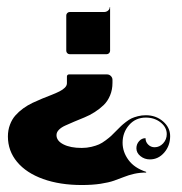

<svg xmlns="http://www.w3.org/2000/svg" viewBox="-20 -528 528 556"><path d="M2.9 -132.8Q2.9 -151.1 8.8 -166.7Q14.6 -182.4 24.5 -193.6Q34.4 -204.8 47.2 -214.1Q60.1 -223.4 74.2 -230.1Q88.4 -236.8 102.5 -242.6Q116.7 -248.3 129.5 -253.3Q142.3 -258.3 152.2 -263.3Q162.1 -268.3 168 -274.3Q173.8 -280.3 173.8 -287.1V-306.6Q173.8 -309.1 175.5 -310.8Q177.2 -312.5 179.7 -312.5H290Q296.4 -312.5 301 -307.9Q305.7 -303.2 305.7 -296.9V-288.1Q305.7 -268.1 298.7 -251.5Q291.7 -234.9 280.4 -223.9Q269 -212.9 254.4 -203.5Q239.7 -194.1 224.6 -188Q209.5 -181.9 194.8 -175.7Q180.2 -169.4 168.8 -164.3Q157.5 -159.2 150.5 -152.1Q143.6 -145 143.6 -136.7Q143.6 -120.1 163.7 -109.9Q183.8 -99.6 216.8 -99.6Q231.4 -99.6 244.8 -102.8Q258.1 -106 266.8 -109.9Q275.6 -113.8 286.1 -121.7Q296.6 -129.6 301.9 -134.5Q307.1 -139.4 316.9 -149.4Q326.2 -158.7 330.7 -163.1Q335.2 -167.5 344.5 -174.7Q353.8 -181.9 361.1 -185.3Q368.4 -188.7 379.4 -191.5Q390.4 -194.3 402.3 -194.3Q431.6 -194.3 452.1 -176.5Q472.7 -158.7 472.7 -133.8Q472.7 -106 455.6 -86.2Q438.5 -66.4 414.1 -66.4Q398.4 -66.4 386.7 -75.9Q375 -85.4 375 -98.6Q375 -110.4 382.7 -119.1Q390.4 -127.9 401.4 -127.9Q401.4 -116.9 409.1 -109.3Q416.7 -101.6 427.7 -101.6Q442.1 -101.6 452.5 -112.9Q462.9 -124.3 462.9 -139.6Q462.9 -159.4 445.1 -173.5Q427.2 -187.5 402.3 -187.5Q372.6 -187.5 353.8 -165.9Q335 -144.3 335 -114.7Q335 -87.9 352.1 -64.7Q369.1 -41.5 403.3 -30.3V-28.3Q384.8 -28.3 368.7 -24.7Q352.5 -21 339.1 -15.6Q325.7 -10.3 310.4 -4.9Q295.2 0.5 271.1 4.2Q247.1 7.8 216.8 7.8Q153.6 7.8 104.9 -9.6Q56.2 -27.1 29.5 -59.1Q2.9 -91.1 2.9 -132.8ZM171.9 -380.9V-483.4Q171.9 -487.3 174.8 -490.2Q177.7 -493.2 181.6 -493.2H281.2Q288.1 -493.2 293 -497.4Q297.9 -501.7 297.9 -507.8H298.8V-380.9Q298.8 -377 295.9 -374Q293 -371.1 289.1 -371.1H181.6Q177.7 -371.1 174.8 -374Q171.9 -377 171.9 -380.9Z"/></svg>

Font: Agreloy
Style: Medium
Weight: 400
Designer: gluk
Foundry: gluk
Version: Version 0.27